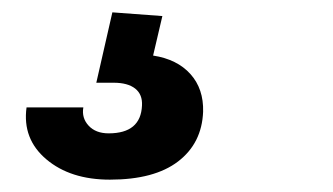

<svg xmlns="http://www.w3.org/2000/svg" viewBox="-20 -43 540 311"><path d="M158 248Q94 248 55 215Q16 182 23 131H115Q112 148 123.5 160.5Q135 173 156 173Q208 173 210 128Q211 110 199 100.5Q187 91 164 91H136L162 -23L243 -17L228 47Q267 53 288.5 77Q310 101 309 138Q307 189 268.5 218.5Q230 248 158 248Z"/></svg>

Font: Mona Sans Expanded
Style: Bold Italic
Weight: 700
Width: 7
Italic angle: -11.7°
Designer: Deni Anggara
Foundry: GitHub
Version: Version 1.001;gftools[0.9.33]